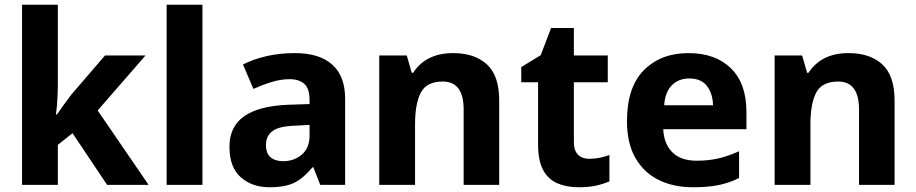

<svg xmlns="http://www.w3.org/2000/svg" viewBox="-20 -780 3865 810"><path d="M224 -423Q224 -396 222 -360.5Q220 -325 216 -297H220Q231 -313 249.5 -338.5Q268 -364 281 -381L423 -546H594L392 -314L607 0H432L286 -218L224 -169V0H73V-760H224Z M834 0H683V-760H834Z M1225 -556Q1327 -556 1381.5 -507.5Q1436 -459 1436 -364V0H1331L1302 -74H1298Q1262 -30 1223.5 -10Q1185 10 1116 10Q1044 10 996 -32Q948 -74 948 -161Q948 -246 1010 -289.5Q1072 -333 1195 -338L1286 -341V-358Q1286 -407 1263.5 -426.5Q1241 -446 1202 -446Q1165 -446 1126 -434Q1087 -422 1049 -405L1005 -508Q1048 -530 1103.5 -543Q1159 -556 1225 -556ZM1229 -250Q1157 -248 1129.5 -227Q1102 -206 1102 -168Q1102 -133 1121.5 -116.5Q1141 -100 1174 -100Q1221 -100 1253.5 -128Q1286 -156 1286 -208V-253Z M1892 -556Q1982 -556 2034 -508.5Q2086 -461 2086 -356V0H1936V-318Q1936 -436 1848 -436Q1780 -436 1755.5 -389.5Q1731 -343 1731 -256V0H1580V-546H1696L1717 -473H1723Q1777 -556 1892 -556Z M2466 -110Q2489 -110 2510.5 -114.5Q2532 -119 2551 -126V-15Q2526 -4 2495 3Q2464 10 2421 10Q2372 10 2333 -6Q2294 -22 2272 -61.5Q2250 -101 2250 -172V-433H2179V-497L2261 -547L2305 -662H2401V-546H2544V-433H2401V-181Q2401 -145 2418.5 -127.5Q2436 -110 2466 -110Z M2884 -556Q2998 -556 3063.5 -492Q3129 -428 3129 -308V-235H2778Q2781 -173 2816.5 -137.5Q2852 -102 2919 -102Q2970 -102 3012 -112Q3054 -122 3098 -142V-29Q3058 -9 3013 0.5Q2968 10 2903 10Q2822 10 2759.5 -20.5Q2697 -51 2661 -113Q2625 -175 2625 -269Q2625 -412 2696.5 -484Q2768 -556 2884 -556ZM2888 -449Q2843 -449 2814.5 -420.5Q2786 -392 2782 -336H2988Q2987 -385 2962.5 -417Q2938 -449 2888 -449Z M3560 -556Q3650 -556 3702 -508.5Q3754 -461 3754 -356V0H3604V-318Q3604 -436 3516 -436Q3448 -436 3423.5 -389.5Q3399 -343 3399 -256V0H3248V-546H3364L3385 -473H3391Q3445 -556 3560 -556Z"/></svg>

Font: Noto Sans Cherokee
Style: Bold
Weight: 700
Designer: Monotype Design Team
Foundry: Monotype Imaging Inc.
Version: Version 2.001; ttfautohint (v1.8.4.7-5d5b)